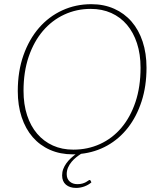

<svg xmlns="http://www.w3.org/2000/svg" viewBox="-20 -731 772 918"><path d="M408.5 129.5Q411 129.5 413 132.5L417 141Q402.5 153.5 383.2 160.5Q364 167.5 343.5 167.5Q313.5 167.5 295.2 152Q277 136.5 277 107.5Q277 91.5 282.5 77Q288 62.5 297.2 49.8Q306.5 37 318 26.2Q329.5 15.5 341.5 6.5Q338 7 334.8 7Q331.5 7 328 7Q268 7 219.2 -14.5Q170.5 -36 136.2 -75.5Q102 -115 83.5 -171Q65 -227 65 -295.5Q65 -390 92 -466.5Q119 -543 166.2 -597.5Q213.5 -652 277.8 -681.5Q342 -711 416.5 -711Q477 -711 525.8 -689.2Q574.5 -667.5 609 -627.8Q643.5 -588 662 -532Q680.5 -476 680.5 -407.5Q680.5 -319 657 -246.5Q633.5 -174 591.8 -120.5Q550 -67 492.8 -35Q435.5 -3 367.5 4.5Q356.5 11.5 344.5 21Q332.5 30.5 322.2 42.8Q312 55 305.5 69.8Q299 84.5 299 101.5Q299 124 313.2 136.8Q327.5 149.5 350 149.5Q364 149.5 374 146.5Q384 143.5 390.8 139.8Q397.5 136 401.8 132.8Q406 129.5 408.5 129.5ZM652 -407Q652 -472 635 -524Q618 -576 587 -612.5Q556 -649 512 -668.8Q468 -688.5 413.5 -688.5Q346 -688.5 287.2 -661.2Q228.5 -634 185.2 -583.2Q142 -532.5 117.2 -460Q92.5 -387.5 92.5 -297Q92.5 -232 109.5 -180Q126.5 -128 157.8 -91.5Q189 -55 232.8 -35.2Q276.5 -15.5 330.5 -15.5Q399.5 -15.5 458.5 -42.5Q517.5 -69.5 560.5 -120.2Q603.5 -171 627.8 -243.5Q652 -316 652 -407Z"/></svg>

Font: Lato Thin
Style: Italic
Weight: 200
Italic angle: -7°
Designer: Lukasz Dziedzic
Foundry: tyPoland Lukasz Dziedzic
Version: Version 2.007; 2014-02-27